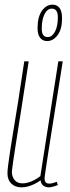

<svg xmlns="http://www.w3.org/2000/svg" viewBox="-20 -793 298 823"><path d="M72 10Q45 10 28.5 -6Q12 -22 12 -50Q12 -63 15 -86Q18 -109 23.5 -146Q29 -183 38 -236.5Q47 -290 58.5 -362.5Q70 -435 84 -530H103Q82 -394 68.5 -307Q55 -220 47 -170.5Q39 -121 36 -98Q33 -75 32 -67.5Q31 -60 31 -56Q31 -36 42.5 -21.5Q54 -7 76 -7Q88 -7 100.5 -10.5Q113 -14 126.5 -21Q140 -28 153 -38L230 -530H249Q227 -389 212 -297.5Q197 -206 189 -152.5Q181 -99 177 -73.5Q173 -48 172 -39Q171 -30 171 -27Q171 -19 175 -12.5Q179 -6 192 -6Q197 -6 205.5 -8Q214 -10 223 -14L228 0Q219 4 207.5 7Q196 10 190 10Q176 10 166 3Q156 -4 154 -20Q140 -10 126 -3.5Q112 3 99 6.5Q86 10 72 10ZM182 -617Q163 -617 152 -631Q141 -645 141 -673Q141 -720 159.5 -746.5Q178 -773 205 -773Q225 -773 235.5 -758.5Q246 -744 246 -714Q246 -668 227 -642.5Q208 -617 182 -617ZM185 -634Q203 -634 215.5 -657Q228 -680 228 -719Q228 -756 202 -756Q183 -756 171 -732.5Q159 -709 159 -669Q159 -634 185 -634Z"/></svg>

Font: Georama ExtraCondensed Thin
Style: Italic
Weight: 100
Width: 2
Italic angle: -9°
Designer: Jean-Baptiste Levee
Foundry: Production Type
Version: Version 1.001